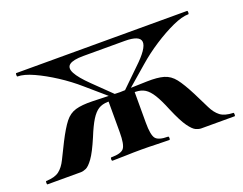

<svg xmlns="http://www.w3.org/2000/svg" viewBox="-72 -515 814 643"><g transform="rotate(-20 334.5 -193.0)"><path d="M315 -191 227 -267Q195 -295 158 -319Q121 -343 87 -358.5Q53 -374 30 -374Q28 -374 28 -380Q28 -386 30 -386H639Q641 -386 641 -380Q641 -374 639 -374Q616 -374 582 -358.5Q548 -343 511 -319Q474 -295 442 -267L354 -191L343 -198L416 -269Q466 -316 464 -339.5Q462 -363 408 -363H261Q224 -363 211 -353Q198 -343 209 -322Q220 -301 253 -269L326 -198ZM1 0Q-1 0 -1 -6Q-1 -12 1 -12Q32 -13 47.5 -25Q63 -37 74 -59.5Q85 -82 102 -116Q123 -157 139 -177.5Q155 -198 177.5 -204.5Q200 -211 237 -210Q274 -209 337 -207L336 -189Q305 -191 285 -190.5Q265 -190 251.5 -181.5Q238 -173 225.5 -153Q213 -133 198 -96Q178 -49 163.5 -29Q149 -9 138.5 -4.5Q128 0 120 0ZM233 0Q230 0 230 -6Q230 -12 233 -12Q268 -12 278 -25Q288 -38 288 -81V-198H381V-81Q381 -38 391 -25Q401 -12 435 -12Q438 -12 438 -6Q438 0 435 0Q414 0 388.5 -1Q363 -2 336 -2Q308 -2 281.5 -1Q255 0 233 0ZM549 0Q541 0 530.5 -4.5Q520 -9 505.5 -29Q491 -49 471 -96Q456 -133 443.5 -153Q431 -173 417.5 -181.5Q404 -190 384 -190.5Q364 -191 333 -189L332 -207Q395 -209 432 -210Q469 -211 491.5 -204.5Q514 -198 530 -177.5Q546 -157 567 -116Q584 -82 595 -59.5Q606 -37 621.5 -25Q637 -13 668 -12Q670 -12 670 -6Q670 0 668 0Z"/></g></svg>

Font: Cormorant Infant Light
Style: Regular
Weight: 300
Designer: Christian Thalmann (Catharsis Fonts)
Foundry: Catharsis Fonts
Version: Version 4.001